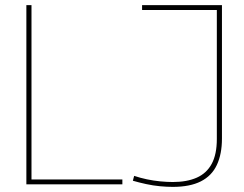

<svg xmlns="http://www.w3.org/2000/svg" viewBox="-20 -720 955 750"><path d="M83 0V-700H103V-19H458V0ZM499 -14 504 -33Q528 -25 554 -19.5Q580 -14 606.5 -11.5Q633 -9 655 -9Q710 -9 748.5 -26Q787 -43 807 -80Q827 -117 827 -177V-681H535V-700H847V-179Q847 -118 827 -75.5Q807 -33 764.5 -11.5Q722 10 655 10Q632 10 605 7.5Q578 5 550.5 -1Q523 -7 499 -14Z"/></svg>

Font: Georama ExtraCondensed Thin Thin
Style: Regular
Weight: 250
Version: Version 1.001